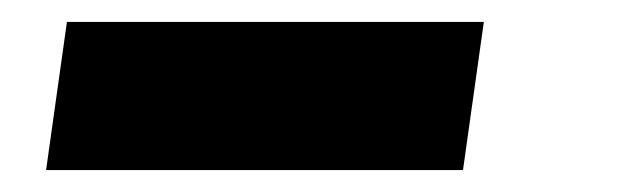

<svg xmlns="http://www.w3.org/2000/svg" viewBox="-20 0 584 175"><path d="M22 155 41 20H421L402 155Z"/></svg>

Font: Mohave
Style: Bold Italic
Weight: 700
Italic angle: -8°
Designer: Gumpita Rahayu
Foundry: Tokotype
Version: Version 2.003; ttfautohint (v1.8.3)